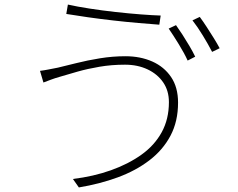

<svg xmlns="http://www.w3.org/2000/svg" viewBox="-20 -787 1040 840"><path d="M719 -340Q719 -390 694 -426.5Q669 -463 625.5 -483.5Q582 -504 527 -504Q468 -504 415.5 -495Q363 -486 320.5 -474Q278 -462 245 -452Q220 -445 203 -438.5Q186 -432 170 -426L155 -477Q172 -479 192 -483Q212 -487 233 -491Q267 -499 314.5 -511Q362 -523 417.5 -532Q473 -541 529 -541Q594 -541 646 -518Q698 -495 728.5 -450Q759 -405 759 -338Q759 -256 726 -193.5Q693 -131 633.5 -85.5Q574 -40 495 -11Q416 18 325 33L299 -4Q389 -15 465 -42Q541 -69 598.5 -110Q656 -151 687.5 -208.5Q719 -266 719 -340ZM277 -767Q317 -758 372 -749.5Q427 -741 485.5 -734.5Q544 -728 596.5 -724Q649 -720 683 -719L677 -679Q637 -682 584.5 -686.5Q532 -691 475 -697.5Q418 -704 365 -711.5Q312 -719 270 -726ZM750 -677Q763 -659 778.5 -635Q794 -611 809 -585.5Q824 -560 834 -539L801 -522Q787 -553 762.5 -593Q738 -633 718 -662ZM854 -713Q868 -694 884 -669.5Q900 -645 915.5 -620Q931 -595 941 -576L908 -560Q891 -593 867.5 -631.5Q844 -670 822 -698Z"/></svg>

Font: Noto Sans SC Thin ExtraLight
Style: Regular
Weight: 250
Version: Version 2.004-H2;hotconv 1.0.118;makeotfexe 2.5.65603